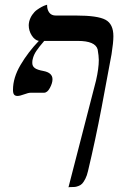

<svg xmlns="http://www.w3.org/2000/svg" viewBox="-20 -587 516 816"><path d="M167 -192.9H110.8Q100.6 -192.9 82.5 -186Q64.5 -179.2 54.2 -179.2Q44.4 -179.2 39.8 -185.1Q35.2 -190.9 35.2 -205.1Q35.2 -256.8 67.4 -311.3Q99.6 -365.7 145 -413.1Q127.4 -416.5 114.7 -436.5Q102.1 -456.5 102.1 -480Q102.1 -485.4 104 -495.1Q107.9 -510.7 116.9 -523.9Q126 -537.1 136.5 -544.7Q147 -552.2 157 -557.6Q167 -563 173.8 -564.9L180.2 -566.9V-564Q180.2 -545.9 189.5 -533.4Q198.7 -521 216.8 -521H303.2Q395 -521 428.5 -502.9Q461.9 -484.9 461.9 -433.1Q461.9 -406.2 454.1 -356.9L412.1 -131.8Q385.7 7.3 354 140.1Q349.6 159.7 342.5 173.3Q335.4 187 329.1 193.6Q322.8 200.2 313.2 203.6Q303.7 207 298.3 207.5Q293 208 284.2 208Q273.9 208 271 209L388.2 -245.1Q399.9 -296.4 399.9 -332Q399.9 -348.6 395 -377Q384.8 -413.1 311 -413.1H168Q146 -387.7 134.5 -370.6Q123 -353.5 119.1 -335.9Q117.2 -330.1 117.2 -319.8Q117.2 -305.7 127.7 -297.9Q138.2 -290 165 -285.2Q203.1 -277.8 203.1 -250Q203.1 -233.9 192.1 -213.4Q181.2 -192.9 167 -192.9Z"/></svg>

Font: Common Serif SemiBold
Style: Italic
Weight: 600
Italic angle: -12°
Designer: Philipp H. Poll, Khaled Hosny
Foundry: Stefan Peev, Context Ltd.
Version: Version 1.026